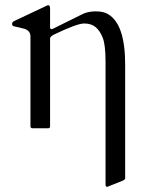

<svg xmlns="http://www.w3.org/2000/svg" viewBox="-20 -497 563 744"><path d="M159 -474Q165 -477 166 -477Q174 -477 174 -465V-389Q176 -384 178 -384Q181 -384 182 -384.5Q183 -385 186 -386L293 -439Q318 -453 350 -453Q382 -453 399 -442Q465 -403 465 -247V194Q465 198 458 202L396 227Q389 227 389 219V-257Q389 -322 378.5 -349.5Q368 -377 351 -391.5Q334 -406 306 -406Q278 -406 187 -362Q175 -355 174 -349V-8Q174 0 167 0H106Q98 0 98 -8V-356Q98 -377 76 -385Q66 -388 54.5 -390.5Q43 -393 36.5 -394.5Q30 -396 28.5 -398Q27 -400 27 -405.5Q27 -411 34 -415Z"/></svg>

Font: Cardo
Style: Regular
Weight: 400
Designer: David J. Perry
Foundry: David J. Perry
Version: Version 1.0451